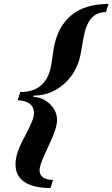

<svg xmlns="http://www.w3.org/2000/svg" viewBox="-20 -804 566 966"><path d="M234 142Q148 142 103 111.5Q58 81 58 23Q58 -8 70 -42Q82 -76 107 -122Q130 -165 140.5 -191.5Q151 -218 151 -236Q151 -265 130 -281.5Q109 -298 69 -300L82 -341Q151 -341 190 -377.5Q229 -414 239 -484L250 -558Q267 -664 335 -724Q403 -784 526 -784L513 -743Q466 -743 438.5 -711Q411 -679 399 -608L387 -539Q376 -475 342 -426.5Q308 -378 258 -350.5Q208 -323 149 -323L147 -317Q181 -315 208 -298.5Q235 -282 251 -256.5Q267 -231 267 -201Q267 -186 263 -169Q259 -152 249 -126.5Q239 -101 220 -60Q198 -14 188.5 12Q179 38 179 52Q179 76 196.5 88.5Q214 101 247 101Z"/></svg>

Font: Baskervville
Style: Bold Italic
Weight: 700
Italic angle: -18°
Version: Version 1.100